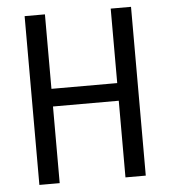

<svg xmlns="http://www.w3.org/2000/svg" viewBox="-51 -744 702 791"><g transform="rotate(-5 300.0 -349.0)"><path d="M436 -317H164V0H80V-698H164V-390H436V-698H520V0H436Z"/></g></svg>

Font: iA Writer Quattro V
Style: Regular
Weight: 400
Designer: Mike Abbink, Paul van der Laan, Pieter van Rosmalen, Oliver Reichenstein
Foundry: Information Architects Inc.
Version: Version 2.000